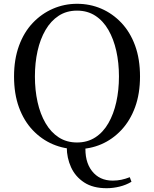

<svg xmlns="http://www.w3.org/2000/svg" viewBox="-20 -769 812 1012"><path d="M542 223Q470 223 423.5 192.5Q377 162 354.5 112.5Q332 63 332 7V-5H431Q425 81 464.5 132Q504 183 574 183Q598 183 619.5 178.5Q641 174 664 165L673 189Q645 206 610.5 214.5Q576 223 542 223ZM386 17Q319 17 259 -8.5Q199 -34 152.5 -83Q106 -132 80 -203Q54 -274 54 -366Q54 -456 80 -527.5Q106 -599 152.5 -648Q199 -697 259 -723Q319 -749 386 -749Q454 -749 513.5 -723.5Q573 -698 619.5 -649Q666 -600 692 -529Q718 -458 718 -366Q718 -275 692 -204Q666 -133 619.5 -83.5Q573 -34 513.5 -8.5Q454 17 386 17ZM386 -18Q441 -18 482.5 -45Q524 -72 551.5 -120Q579 -168 593 -231Q607 -294 607 -366Q607 -438 593 -500.5Q579 -563 551.5 -611Q524 -659 482.5 -686Q441 -713 386 -713Q331 -713 289.5 -686Q248 -659 220 -611Q192 -563 178 -500.5Q164 -438 164 -366Q164 -294 178 -231Q192 -168 220 -120Q248 -72 289.5 -45Q331 -18 386 -18Z"/></svg>

Font: Noto Serif KR ExtraLight Medium
Style: Regular
Weight: 500
Version: Version 2.002-H1;hotconv 1.1.0;makeotfexe 2.6.0